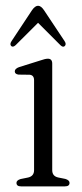

<svg xmlns="http://www.w3.org/2000/svg" viewBox="-20 -662 293 682"><path d="M165.5 -436V-57.5Q165.5 -36 187 -31.5L212 -26.5Q227 -22 227 -12.5Q227 0 210.5 0H54.5Q38.5 0 38.5 -12.5Q38.5 -21.5 53 -26L80 -31.5Q101 -36.5 101 -57.5V-377Q101 -395 85.5 -396.5L45.5 -397Q32.5 -399 32.5 -408.5Q32.5 -418 47.5 -423.5L122.5 -447Q131.5 -450 138.2 -451.8Q145 -453.5 150 -453.5Q165.5 -453.5 165.5 -436ZM210.1 -498.5Q204 -492.5 194.6 -501.5L115.2 -581L35.4 -501.5Q26 -493 19.8 -498.5Q13.7 -505 21.1 -516L93.5 -625.5Q104.5 -641.5 115.2 -641.5Q125.8 -641.5 136.5 -625.5L209.3 -516Q216.7 -505 210.1 -498.5Z"/></svg>

Font: Fraunces 72pt Soft Light
Style: Regular
Weight: 300
Version: Version 1.000;[b76b70a41]